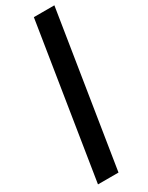

<svg xmlns="http://www.w3.org/2000/svg" viewBox="-239 -855 775 1005"><g transform="rotate(-30 148.5 -352.0)"><path d="M173 -815H297L150 111H26Z"/></g></svg>

Font: Bitter ExtraBold
Style: Italic
Weight: 800
Italic angle: -9°
Designer: Sol Matas, and Bitter project Authors
Foundry: Sol Matas
Version: Version 2.001